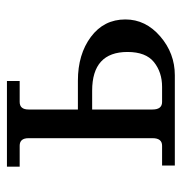

<svg xmlns="http://www.w3.org/2000/svg" viewBox="-5 -524 529 559"><g transform="rotate(-90 259.5 -244.5)"><path d="M286.1 -37.1Q328.6 -37.1 358.2 -60.8Q387.7 -84.5 387.7 -137.7Q387.7 -240.7 274.9 -240.7H220.2V-64.9Q220.2 -37.1 242.2 -37.1ZM319.8 0H57.1V-37.1H114.7Q136.7 -37.1 136.7 -64.9V-425.8Q136.7 -451.7 114.7 -451.7H53.7V-488.8H303.2V-451.7H242.2Q220.2 -451.7 220.2 -425.8V-282.2H304.2Q380.9 -282.2 431.6 -244.4Q482.4 -206.5 482.4 -144Q482.4 -85 433.1 -42.5Q383.8 0 319.8 0Z"/></g></svg>

Font: Munson
Style: Regular
Weight: 400
Designer: Paul James MIller
Foundry: High-Logic / Made with FontCreator
Version: Version 2.10;May 5, 2019;FontCreator 11.5.0.2430 64-bit